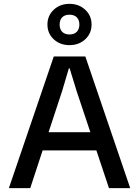

<svg xmlns="http://www.w3.org/2000/svg" viewBox="-20 -972 717 992"><path d="M420.9 -680.2 652.8 0H543L478 -194.8H200.2L136.2 0H25.9L257.8 -680.2ZM257.6 -769Q225.1 -799.3 225.1 -845.2Q225.1 -891.1 257.6 -921.6Q290 -952.1 338.9 -952.1Q387.7 -952.1 420.4 -921.6Q453.1 -891.1 453.1 -845.2Q453.1 -799.3 420.4 -769Q387.7 -738.8 338.9 -738.8Q290 -738.8 257.6 -769ZM231 -289.1H446.8L376 -501L339.8 -619.1H335.9L300.8 -501ZM288.1 -845.2Q288.1 -820.8 301.5 -807.4Q314.9 -793.9 338.9 -793.9Q363.3 -793.9 376.7 -807.6Q390.1 -821.3 390.1 -845.2Q390.1 -869.1 376.7 -882.6Q363.3 -896 338.9 -896Q314.5 -896 301.3 -882.6Q288.1 -869.1 288.1 -845.2Z"/></svg>

Font: TASA Orbiter Deck Medium
Style: Regular
Weight: 500
Designer: Weizhong Zhang
Version: Version 1.000;Glyphs 3.1.2 (3151)